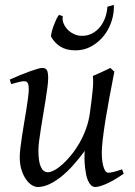

<svg xmlns="http://www.w3.org/2000/svg" viewBox="-20 -729 539 769"><path d="M318.4 -94.7V-105Q318.4 -108.4 318.6 -110.8Q318.8 -113.3 318.8 -116.2L319.8 -125Q296.9 -93.8 272.9 -67.1Q249 -40.5 224.9 -21.2Q200.7 -2 177 9Q153.3 20 130.9 20Q120.1 20 107.7 12.5Q95.2 4.9 84.5 -10.3Q73.7 -25.4 66.4 -47.9Q59.1 -70.3 59.1 -100.1Q59.1 -114.7 61.8 -137.2Q64.5 -159.7 68.4 -185.5Q72.3 -211.4 77.1 -239.3Q82 -267.1 85.9 -292.5Q89.8 -317.9 92.5 -338.4Q95.2 -358.9 95.2 -371.1Q95.2 -382.3 93.8 -388.9Q92.3 -395.5 89.6 -398.7Q86.9 -401.9 83.3 -402.8Q79.6 -403.8 75.2 -403.8Q70.8 -403.8 62.5 -402.1Q54.2 -400.4 45.9 -397.9Q36.1 -395.5 24.9 -392.1L19 -410.2Q39.6 -419.4 60.3 -428Q81.1 -436.5 98.6 -442.9Q116.2 -449.2 129.6 -453.1Q143.1 -457 148.9 -457Q163.1 -457 168 -447.8Q172.9 -438.5 172.9 -416Q172.9 -401.9 169.9 -378.9Q167 -356 162.6 -328.6Q158.2 -301.3 153.3 -272Q148.4 -242.7 144 -215.3Q139.6 -188 136.7 -165Q133.8 -142.1 133.8 -127.9Q133.8 -81.1 143.8 -60.1Q153.8 -39.1 171.9 -39.1Q182.6 -39.1 198 -47.4Q213.4 -55.7 230.5 -71Q247.6 -86.4 265.1 -107.9Q282.7 -129.4 298.1 -156Q313.5 -182.6 324.7 -213.6Q335.9 -244.6 340.3 -278.3Q347.7 -332.5 351.1 -366.9Q354.5 -401.4 352.1 -424.8Q359.4 -427.7 368.9 -432.1Q378.4 -436.5 388.2 -440.9Q397.9 -445.3 407 -449.5Q416 -453.6 421.9 -457L438 -441.9Q427.7 -390.1 418.5 -340.3Q409.2 -290.5 402.3 -247.8Q395.5 -205.1 391.6 -171.4Q387.7 -137.7 387.7 -118.7Q387.7 -96.2 390.1 -80.8Q392.6 -65.4 396.2 -55.7Q399.9 -45.9 404.3 -41.5Q408.7 -37.1 412.6 -37.1Q420.9 -37.1 434.6 -40.3Q448.2 -43.5 468.8 -50.8L475.6 -33.2Q429.7 -2 402.1 9Q374.5 20 362.3 20Q352.1 20 344.7 12.9Q337.4 5.9 332.5 -5.4Q327.6 -16.6 325 -30Q322.3 -43.5 320.8 -56.2Q319.3 -68.8 318.8 -79.3Q318.4 -89.8 318.4 -94.7ZM436 -709.5Q437.5 -677.2 427 -644.5Q416.5 -611.8 396 -585.9Q375.5 -560.1 346.4 -543.7Q317.4 -527.3 282.7 -527.3Q246.1 -527.3 222.4 -542Q198.7 -556.6 184.1 -583Q184.1 -588.9 187 -600.8Q189.9 -612.8 194.8 -626Q199.7 -639.2 205.3 -651.1Q210.9 -663.1 216.3 -669.4L231.4 -664.1Q229 -648.9 234.9 -634.8Q240.7 -620.6 251.7 -609.6Q262.7 -598.6 277.6 -592Q292.5 -585.4 308.1 -585.4Q331.1 -585.4 349.4 -595.2Q367.7 -605 380.9 -621.3Q394 -637.7 401.4 -658.7Q408.7 -679.7 410.2 -702.1Z"/></svg>

Font: Gentium Plus Cyr
Style: Italic
Weight: 400
Italic angle: -8°
Designer: J. Victor Gaultney, Annie Olsen, Iska Routamaa, Becca Hirsbrunner
Foundry: SIL International
Version: Version 5.000